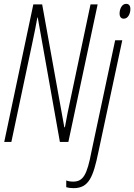

<svg xmlns="http://www.w3.org/2000/svg" viewBox="-20 -737 697 997"><path d="M623 -640C646 -640 657 -668 657 -690C657 -708 649 -717 635 -717C612 -717 601 -689 601 -667C601 -649 609 -640 623 -640ZM2 0H39L147 -510C158 -563 168 -609 174 -646H176L291 0H335L487 -714H450L344 -212C337 -181 326 -127 317 -76H314L199 -714H153ZM362 240C441 240 464 183 491 52L615 -528H578L455 50C432 171 412 206 360 206C345 206 334 204 324 200V235C333 238 346 240 362 240Z"/></svg>

Font: Noto Sans ExtraCondensed ExtraLight
Style: Italic
Weight: 200
Width: 2
Italic angle: -12°
Designer: Monotype Design Team
Foundry: Monotype Imaging Inc.
Version: Version 2.013